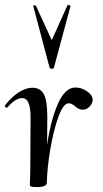

<svg xmlns="http://www.w3.org/2000/svg" viewBox="-31 -751 419 779"><path d="M345 -347Q345 -332 333 -319Q321 -306 306 -306Q295 -306 288.5 -309.5Q282 -313 272 -321Q259 -332 248 -332Q226 -332 206 -277Q186 -222 173 -145Q160 -68 159 -9Q159 -1 149 3.5Q139 8 119 8Q99 8 94.5 5.5Q90 3 90 -3Q90 -15 91 -24L92 -74L93 -271Q94 -353 59 -353Q45 -353 29.5 -343Q14 -333 -1 -315Q-2 -314 -4 -314Q-7 -314 -9.5 -317Q-12 -320 -11 -323Q16 -358 45 -376.5Q74 -395 101 -395Q132 -395 146.5 -369.5Q161 -344 161 -276L160 -163Q175 -264 204 -330Q233 -396 275 -396Q299 -396 321.5 -381Q344 -366 345 -347ZM104 -726Q103 -729 108.5 -729.5Q114 -730 115 -727L179 -588L243 -730Q244 -731 246 -731Q249 -731 252 -729.5Q255 -728 255 -726L188 -477Q188 -475 185 -473.5Q182 -472 179 -472Q172 -472 170 -477Z"/></svg>

Font: Cormorant Upright Medium
Style: Regular
Weight: 500
Designer: Christian Thalmann (Catharsis Fonts)
Foundry: Catharsis Fonts
Version: Version 3.302